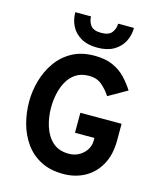

<svg xmlns="http://www.w3.org/2000/svg" viewBox="-135 -1028 952 1136"><g transform="rotate(15 341.0 -459.5)"><path d="M361 12Q280.5 12 222.8 -18.2Q165 -48.5 128 -100.2Q91 -152 73.5 -216.8Q56 -281.5 56 -350Q56 -415 74.2 -479.2Q92.5 -543.5 129.8 -596.2Q167 -649 224.5 -680.5Q282 -712 361 -712Q428 -712 474.2 -691Q520.5 -670 552.2 -636.2Q584 -602.5 607.5 -565L493.5 -500Q470.5 -535.5 439.2 -562Q408 -588.5 361 -588.5Q312 -588.5 279.2 -566.8Q246.5 -545 227 -509.2Q207.5 -473.5 199 -431.8Q190.5 -390 190.5 -350Q190.5 -289.5 207.8 -235Q225 -180.5 262.5 -146.2Q300 -112 361 -112Q413 -112 449 -145.5Q485 -179 485 -228.5V-241.5H366V-364H618.5V-263Q618.5 -174 584.2 -112.8Q550 -51.5 491.8 -19.8Q433.5 12 361 12ZM362 -762Q302 -762 262 -785.2Q222 -808.5 202.5 -847Q183 -885.5 183 -931H279.5Q279.5 -901 297 -876.8Q314.5 -852.5 362 -852.5Q409.5 -852.5 427.5 -876.8Q445.5 -901 445.5 -931H542.5Q542.5 -885.5 522.5 -847Q502.5 -808.5 462.5 -785.2Q422.5 -762 362 -762Z"/></g></svg>

Font: Overpass
Style: Bold
Weight: 700
Designer: Delve Withrington, Dave Bailey, Thomas Jockin
Foundry: Delve Fonts LLC
Version: Version 4.000; ttfautohint (v1.8.3)